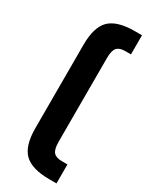

<svg xmlns="http://www.w3.org/2000/svg" viewBox="-186 -743 622 786"><g transform="rotate(30 125.5 -350.0)"><path d="M201.2 -700.2H234.9V-609.9H208Q180.7 -609.9 168.9 -596.4Q157.2 -583 157.2 -546.9V-152.8Q157.2 -116.7 168.9 -103.3Q180.7 -89.8 208 -89.8H234.9V0H201.2Q118.2 0 82.5 -34.7Q46.9 -69.3 46.9 -152.8V-546.9Q46.9 -630.4 82.5 -665.3Q118.2 -700.2 201.2 -700.2Z"/></g></svg>

Font: VL Bebas Neue Bold
Style: Regular
Weight: 700
Designer: Ryoichi Tsunekawa
Foundry: Ryoichi Tsunekawa
Version: Version 1.300